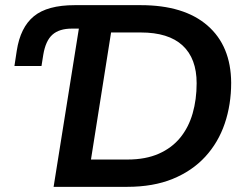

<svg xmlns="http://www.w3.org/2000/svg" viewBox="-20 -725 952 745"><path d="M188 0 286 -614H259Q210 -614 183.5 -590.5Q157 -567 148 -513L141 -469H36L45 -528Q59 -619 111.5 -662Q164 -705 270 -705H526Q694 -705 785 -626Q876 -547 877 -404Q877 -319 852 -245.5Q827 -172 776.5 -117Q726 -62 650.5 -31Q575 0 473 0ZM333 -106H475Q545 -106 596 -128.5Q647 -151 679.5 -191Q712 -231 727.5 -285Q743 -339 743 -402Q743 -498 688.5 -548.5Q634 -599 526 -599H411Z"/></svg>

Font: Nunito Sans 12pt
Style: Bold Italic
Weight: 700
Italic angle: -9°
Designer: Vernon Adams
Foundry: Vernon Adams
Version: Version 3.101;gftools[0.9.27]